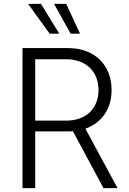

<svg xmlns="http://www.w3.org/2000/svg" viewBox="-20 -978 669 998"><path d="M97 0H163V-295H334C343 -295 351 -295 359 -296L518 0H591L424 -309C508 -339 560 -411 560 -510C560 -642 470 -728 335 -728H97ZM126 -958 238 -803H288L193 -958ZM163 -351V-670H324C425 -670 492 -608 492 -510C492 -412 425 -351 325 -351ZM261 -958 347 -803H396L324 -958Z"/></svg>

Font: Wafeq Light
Style: Regular
Weight: 300
Designer: Rasmus Andersson & Azza Alameddine
Foundry: Google & TypeTogether
Version: Version 3.000;January 28, 2025;FontCreator 15.0.0.3014 64-bi